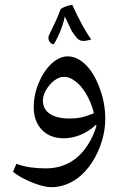

<svg xmlns="http://www.w3.org/2000/svg" viewBox="-20 -574 508 797"><path d="M193 203Q172 203 141.5 193.5Q111 184 81.5 169Q52 154 34 139L48 106Q75 116 105.5 120.5Q136 125 170 125Q245 125 298.5 80.5Q352 36 380 -49L379 -57Q350 -29 315 -14.5Q280 0 245 0Q187 0 153.5 -35.5Q120 -71 120 -129Q120 -180 140.5 -229.5Q161 -279 194 -310Q227 -340 261 -340Q300 -340 335.5 -305.5Q371 -271 394 -207Q406 -175 411.5 -143.5Q417 -112 417 -81Q417 -34 402.5 13Q388 60 362.5 99.5Q337 139 303 165Q251 203 193 203ZM269 -82Q294 -82 314.5 -86Q335 -90 370 -104Q358 -151 336 -187Q314 -223 288 -240Q267 -255 246 -255Q225 -255 205 -239.5Q185 -224 171 -200Q158 -176 158 -157Q158 -121 187 -101.5Q216 -82 269 -82ZM203 -390Q195 -391 188 -398Q181 -405 181 -419Q181 -424 189.5 -441Q198 -458 210 -483.5Q222 -509 232 -537Q242 -543 254 -547.5Q266 -552 280 -554Q301 -508 320.5 -472Q340 -436 359 -410Q352 -408 342.5 -406Q333 -404 326 -404Q310 -404 299.5 -416Q289 -428 278 -445Q274 -453 266.5 -468.5Q259 -484 249 -506Q246 -488 238 -465Q230 -442 220.5 -422Q211 -402 203 -390Z"/></svg>

Font: Noto Naskh Arabic
Style: Regular
Weight: 400
Designer: Monotype Design Team, David Williams, Mohamad Dakak and Nizar Qandah
Foundry: Monotype Imaging Inc.
Version: Version 2.013